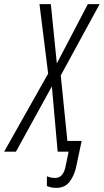

<svg xmlns="http://www.w3.org/2000/svg" viewBox="-78 -734 502 929"><path d="M290 76 317 -52H248L216 -369L404 -714H347L197 -427L168 -714H113L155 -378L-58 0H-1L173 -316L201 0H254L239 72Q228 127 189 127Q169 127 149 119V166Q169 175 194 175Q236 175 258.5 145.5Q281 116 290 76Z"/></svg>

Font: Noto Sans Display Condensed Light
Style: Italic
Weight: 300
Width: 3
Designer: Monotype Design team
Foundry: Monotype Imaging Inc.
Version: 1.000